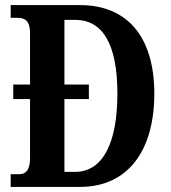

<svg xmlns="http://www.w3.org/2000/svg" viewBox="-20 -734 670 754"><path d="M22 0H294C486 0 586 -147 586 -366C586 -593 477 -714 294 -714H22V-664H50C79 -664 98 -651 98 -603V-402H32V-345H98V-113C98 -67 82 -50 56 -50H22ZM275 -59H233V-345H329V-402H233V-656H275C384 -656 441 -560 441 -366C441 -173 384 -59 275 -59Z"/></svg>

Font: Noto Serif Lao ExtraCondensed
Style: Bold
Weight: 700
Width: 2
Designer: Monotype Design Team
Foundry: Monotype Imaging Inc.
Version: Version 2.003